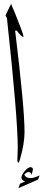

<svg xmlns="http://www.w3.org/2000/svg" viewBox="-20 -851 223 982"><path d="M182.6 46.4 174.8 67.4 74.2 111.3 82.5 88.4Q90.3 84.5 108.4 77.1Q90.3 70.8 89.4 57.1Q90.3 43.9 105.2 25.4Q120.1 6.8 134.8 3.9H137.2Q148.4 5.9 148.4 16.1L142.1 43L137.7 33.7Q132.3 29.3 126.5 28.8Q116.7 28.8 104.5 41Q110.4 59.6 136.7 60.1Q149.9 59.6 163.3 54Q176.8 48.3 182.6 46.4ZM68.8 -28.8 70.8 -95.2Q70.8 -249.5 15.6 -756.8L8.3 -772.9L36.6 -831.1Q42.5 -817.9 55.7 -786.1Q99.1 -678.7 100.1 -665V-664.1L98.1 -662.1Q89.4 -663.6 65.4 -694.3L59.6 -695.3L57.6 -692.4Q105.5 -300.8 105.5 -174.8Q105 -114.3 82.5 -37.1Q78.1 -22.5 76.2 -19H74.2Q69.3 -21.5 68.8 -28.8Z"/></svg>

Font: AMoshref-Thulth
Style: Regular
Weight: 400
Designer: Ali Moshref
Foundry: Ali Moshref
Version: Version 0.1